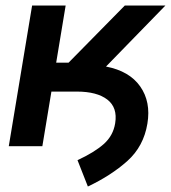

<svg xmlns="http://www.w3.org/2000/svg" viewBox="-20 -536 626 704"><path d="M12.2 0 97.7 -515.6H220.7L186 -306.2H231.4L437.5 -515.6H586.4L368.7 -292Q454.6 -275.4 494.1 -219Q533.7 -162.6 520.5 -83Q506.8 0.5 447.3 54Q387.7 107.4 302.2 147.9L264.2 51.3Q325.7 22.9 360.4 -7.8Q395 -38.6 402.3 -84Q411.6 -141.6 373.5 -170.9Q335.4 -200.2 261.7 -200.2H168.5L135.3 0Z"/></svg>

Font: Inter Display SemiBold
Style: Italic
Weight: 600
Italic angle: -9.39999°
Designer: Rasmus Andersson
Foundry: rsms
Version: Version 4.000;git-a52131595